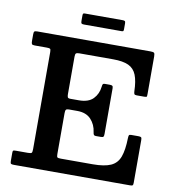

<svg xmlns="http://www.w3.org/2000/svg" viewBox="-95 -978 972 1063"><g transform="rotate(10 391.0 -447.0)"><path d="M120 -671H53.5Q40 -671 37 -675.8Q34 -680.5 34 -693V-730Q34 -743 37.8 -746.5Q41.5 -750 54 -750H689.5Q706 -750 710.5 -746Q715 -742 715 -726V-516.5Q715 -504 713.8 -500.5Q712.5 -497 699.5 -497H657Q646 -497 643.5 -501.8Q641 -506.5 640.5 -516.5Q639 -574.5 625.5 -608.2Q612 -642 580.8 -656.5Q549.5 -671 494 -671H305Q291 -671 286 -667.2Q281 -663.5 281 -648.5V-438.5Q281 -425.5 283.8 -420Q286.5 -414.5 298.5 -414.5H346.5Q400.5 -414.5 427 -442Q453.5 -469.5 458 -510.5Q459 -521 461.5 -525Q464 -529 472.5 -529H500.5Q511.5 -529 515.2 -525.5Q519 -522 519 -511.5V-256.5Q519 -244 516 -240Q513 -236 501.5 -236H473.5Q465.5 -236 462.2 -240Q459 -244 457.5 -255.5Q452.5 -296.5 425.5 -325.8Q398.5 -355 348 -355H301Q288.5 -355 284.8 -350Q281 -345 281 -331V-100.5Q281 -85.5 285 -82.2Q289 -79 304.5 -79H484Q549 -79 584.8 -95Q620.5 -111 634.8 -149.8Q649 -188.5 650.5 -256Q651 -268.5 653.2 -272.2Q655.5 -276 666.5 -276H705.5Q717 -276 721 -273Q725 -270 725 -258V-18Q725 -6 722 -3Q719 0 707 0H55.5Q43 0 38.5 -2.5Q34 -5 34 -18V-64.5Q34 -75.5 37.5 -77.2Q41 -79 52 -79H118.5Q136 -79 140 -83Q144 -87 144 -105V-650.5Q144 -665.5 139.5 -668.2Q135 -671 120 -671ZM284.5 -848.5V-880Q284.5 -887 286.2 -890.2Q288 -893.5 294.5 -893.5H507.5Q517 -893.5 520.8 -890.8Q524.5 -888 524.5 -878V-847.5Q524.5 -839.5 523 -836Q521.5 -832.5 513.5 -832.5H302Q292.5 -832.5 288.5 -835.2Q284.5 -838 284.5 -848.5Z"/></g></svg>

Font: Besley SemiBold
Style: Regular
Weight: 600
Designer: Owen Earl
Foundry: indestructible type*
Version: Version 2.001; ttfautohint (v1.8.3)